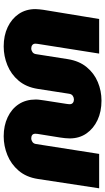

<svg xmlns="http://www.w3.org/2000/svg" viewBox="221 -792 583 1066"><g transform="rotate(90 513.0 -258.5)"><path d="M237 13Q177 13 130.5 -9Q84 -31 57 -70.5Q30 -110 30 -164Q30 -175 31.5 -186Q33 -197 34 -207L85 -517H277L225 -188Q222 -170 222 -163Q222 -152 229.5 -146Q237 -140 248 -140Q259 -140 268.5 -146.5Q278 -153 280 -166L308 -344Q318 -406 352 -447.5Q386 -489 435 -509.5Q484 -530 538 -530Q599 -530 646 -508Q693 -486 720.5 -446.5Q748 -407 748 -353Q748 -341 746.5 -327.5Q745 -314 743 -300L725 -188Q724 -183 723 -175.5Q722 -168 722 -163Q722 -151 729 -145.5Q736 -140 747 -140Q758 -140 767.5 -146.5Q777 -153 779 -166L834 -517H1025L973 -176Q963 -112 927 -70Q891 -28 840.5 -7.5Q790 13 736 13Q677 13 630.5 -9Q584 -31 558 -70.5Q532 -110 532 -165Q532 -177 534 -190Q536 -203 537 -212L556 -334Q557 -340 557.5 -345.5Q558 -351 558 -354Q558 -365 550.5 -371Q543 -377 532 -377Q521 -377 511.5 -370.5Q502 -364 500 -350L473 -176Q463 -112 427.5 -70Q392 -28 341.5 -7.5Q291 13 237 13Z"/></g></svg>

Font: MuseoModerno Black
Style: Italic
Weight: 900
Italic angle: -9°
Designer: Pablo Cosgaya, Héctor Gatti, Marcela Romero, and the Authors of The MuseoModerno Project.
Foundry: Omnibus-Type Team
Version: Version 1.003